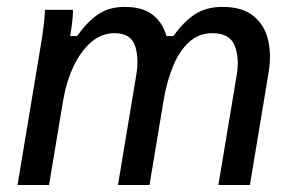

<svg xmlns="http://www.w3.org/2000/svg" viewBox="-20 -528 840 548"><path d="M30 0 93.3 -380Q100 -417.5 104.2 -451.2Q108.3 -485 108.3 -500H188.3Q188.3 -484.2 186.2 -465.4Q184.2 -446.7 180 -425H200Q226.7 -463.3 258.3 -485.8Q290 -508.3 335.8 -508.3Q387.5 -508.3 416.2 -485.4Q445 -462.5 455 -425H475Q501.7 -463.3 534.2 -485.8Q566.7 -508.3 615 -508.3Q671.7 -508.3 703.3 -482.5Q735 -456.7 745 -414.6Q755 -372.5 746.7 -321.7L693.3 0H603.3L655 -310Q664.2 -361.7 650 -397.5Q635.8 -433.3 585.8 -433.3Q547.5 -433.3 519.6 -407.9Q491.7 -382.5 473.8 -338.8Q455.8 -295 446.7 -240L406.7 0H316.7L368.3 -310Q377.5 -361.7 365.4 -397.5Q353.3 -433.3 306.7 -433.3Q270 -433.3 240.4 -407.9Q210.8 -382.5 190 -338.8Q169.2 -295 160 -240L120 0Z"/></svg>

Font: Familjen Grotesk
Style: Italic
Weight: 400
Italic angle: -9.46201°
Designer: Anders Wikstroem, Jonas Baeckman, Matilda Gysing, Kristian Moeller
Foundry: Familjen STHLM AB
Version: Version 2.000